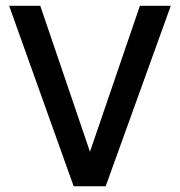

<svg xmlns="http://www.w3.org/2000/svg" viewBox="-20 -648 627 668"><path d="M236.3 0 11.7 -627.9H120.1L293 -120.1L466.8 -627.9H574.2L347.7 0Z"/></svg>

Font: Padauk Book
Style: Regular
Weight: 400
Designer: Debbi Hosken, Becca Hirsbrunner Spalinger
Foundry: SIL International
Version: Version 5.000